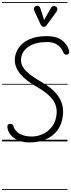

<svg xmlns="http://www.w3.org/2000/svg" viewBox="-25 -1349 680 1832"><path d="M254 10Q202 10 158.5 -6.2Q115 -22.5 86.2 -51.5Q57.5 -80.5 48 -118.5Q45 -130.5 45 -140Q45 -149.5 49.2 -156.2Q53.5 -163 62 -165.5Q77 -169.5 88.8 -164.2Q100.5 -159 104.5 -142Q111 -116.5 133 -94.8Q155 -73 191.5 -59.8Q228 -46.5 278.5 -46.5Q334 -46.5 385.8 -70.8Q437.5 -95 473 -143Q508.5 -191 515 -261Q522 -340.5 475.5 -401.5Q429 -462.5 325 -521.5Q279.5 -547 240 -576.5Q200.5 -606 171.5 -639.8Q142.5 -673.5 127.8 -712.2Q113 -751 117 -796Q123.5 -852 158.5 -899.5Q193.5 -947 259 -975.8Q324.5 -1004.5 421.5 -1004.5Q510.5 -1004.5 561.5 -968Q612.5 -931.5 630.5 -878Q637 -859 634.5 -846Q632 -833 620 -829Q606 -825 595.5 -829.8Q585 -834.5 579.5 -848Q563.5 -891.5 525 -919.8Q486.5 -948 425.5 -948Q312.5 -948 248.5 -904.5Q184.5 -861 176 -791.5Q172.5 -757 185.2 -727.2Q198 -697.5 225 -670.2Q252 -643 290.5 -616.8Q329 -590.5 376.5 -563Q422.5 -537 461.2 -505.5Q500 -474 527.5 -435.8Q555 -397.5 568 -351.5Q581 -305.5 575.5 -250.5Q567 -165.5 524.2 -107.2Q481.5 -49 412.2 -19.5Q343 10 254 10ZM254 10Q202 10 158.5 -6.2Q115 -22.5 86.2 -51.5Q57.5 -80.5 48 -118.5Q45 -130.5 45 -140Q45 -149.5 49.2 -156.2Q53.5 -163 62 -165.5Q77 -169.5 88.8 -164.2Q100.5 -159 104.5 -142Q111 -116.5 133 -94.8Q155 -73 191.5 -59.8Q228 -46.5 278.5 -46.5Q334 -46.5 385.8 -70.8Q437.5 -95 473 -143Q508.5 -191 515 -261Q522 -340.5 475.5 -401.5Q429 -462.5 325 -521.5Q279.5 -547 240 -576.5Q200.5 -606 171.5 -639.8Q142.5 -673.5 127.8 -712.2Q113 -751 117 -796Q123.5 -852 158.5 -899.5Q193.5 -947 259 -975.8Q324.5 -1004.5 421.5 -1004.5Q510.5 -1004.5 561.5 -968Q612.5 -931.5 630.5 -878Q637 -859 634.5 -846Q632 -833 620 -829Q606 -825 595.5 -829.8Q585 -834.5 579.5 -848Q563.5 -891.5 525 -919.8Q486.5 -948 425.5 -948Q312.5 -948 248.5 -904.5Q184.5 -861 176 -791.5Q172.5 -757 185.2 -727.2Q198 -697.5 225 -670.2Q252 -643 290.5 -616.8Q329 -590.5 376.5 -563Q422.5 -537 461.2 -505.5Q500 -474 527.5 -435.8Q555 -397.5 568 -351.5Q581 -305.5 575.5 -250.5Q567 -165.5 524.2 -107.2Q481.5 -49 412.2 -19.5Q343 10 254 10ZM388 -1093.5Q383.5 -1093.5 376.2 -1098.2Q369 -1103 365 -1111L305.5 -1239.5Q295 -1262.5 300.8 -1275.5Q306.5 -1288.5 318 -1292Q333 -1297 344.5 -1291Q356 -1285 360 -1270.5L396 -1158.5L459 -1269.5Q472 -1291 487 -1291.8Q502 -1292.5 511.5 -1285Q523 -1274.5 522.5 -1261.8Q522 -1249 513.5 -1237L420.5 -1109Q412 -1096.5 403.8 -1095Q395.5 -1093.5 388 -1093.5ZM-5 455H620V463H-5ZM-5 -16H620V0H-5ZM-5 -549H620V-541H-5ZM-5 -1329H620V-1321H-5Z"/></svg>

Font: Edu SA Dotted Guide
Style: Regular
Weight: 400
Designer: Tina and Corey Anderson, Eben Sorkin, Mirko Velimirovic
Foundry: Google for Education
Version: Version 2.000